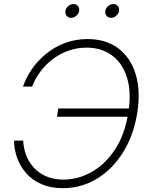

<svg xmlns="http://www.w3.org/2000/svg" viewBox="-20 -933 750 962"><path d="M294.9 9.8Q233.4 9.8 187.5 -10.5Q141.6 -30.8 111.3 -64.9Q81.1 -99.1 65.9 -141.8Q50.8 -184.6 50.3 -228.5H96.2Q97.7 -191.4 110.8 -156.2Q124 -121.1 149.2 -93.3Q174.3 -65.4 211.7 -49.3Q249 -33.2 298.8 -33.2Q371.6 -33.2 439.2 -71.3Q506.8 -109.4 555.7 -183.1Q604.5 -256.8 622.1 -363.3Q639.6 -469.2 616.7 -543.2Q593.8 -617.2 540.5 -655.8Q487.3 -694.3 414.6 -694.3Q364.3 -694.3 320.6 -678.2Q276.9 -662.1 241.2 -634.3Q205.6 -606.4 180.2 -571.5Q154.8 -536.6 141.1 -499H95.2Q110.4 -543.9 139.6 -586.4Q168.9 -628.9 210.7 -663.1Q252.4 -697.3 304.9 -717.3Q357.4 -737.3 418.5 -737.3Q510.7 -737.3 572.8 -690.7Q634.8 -644 660.2 -559.8Q685.5 -475.6 667 -363.3Q648.4 -251.5 595.2 -167.5Q542 -83.5 464.6 -36.9Q387.2 9.8 294.9 9.8ZM265.6 -348.1 272 -389.6H642.6L636.2 -348.1ZM536.6 -843.8Q522 -843.8 513.7 -854Q505.4 -864.3 507.8 -878.4Q509.8 -892.6 521.7 -902.6Q533.7 -912.6 547.9 -912.6Q562.5 -912.6 570.6 -902.8Q578.6 -893.1 576.7 -878.4Q574.2 -864.3 562.5 -854Q550.8 -843.8 536.6 -843.8ZM336.4 -843.8Q322.3 -843.8 314 -854Q305.7 -864.3 307.6 -878.4Q310.1 -892.6 322 -902.6Q334 -912.6 348.1 -912.6Q362.3 -912.6 370.6 -902.8Q378.9 -893.1 376.5 -878.4Q374.5 -864.3 362.5 -854Q350.6 -843.8 336.4 -843.8Z"/></svg>

Font: Inter 20pt ExtraLight
Style: Italic
Weight: 250
Italic angle: -9.3988°
Version: Version 4.001;git-66647c0bb